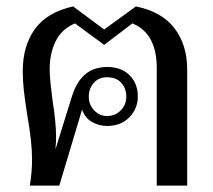

<svg xmlns="http://www.w3.org/2000/svg" viewBox="-20 -579 666 599"><path d="M80 -82Q80 -136 65 -220Q58 -265 54.5 -295.5Q51 -326 51 -357Q51 -436 89 -488.5Q127 -541 208 -559L305 -487L404 -559Q486 -542 525 -490Q564 -438 564 -363V0H469V-367Q469 -475 393 -506L305 -439L214 -506Q173 -489 154 -451Q135 -413 135 -363Q135 -338 139 -306.5Q143 -275 144 -265Q155 -197 155 -150Q155 -137 153 -113L204 -277Q232 -370 314 -370Q359 -370 384.5 -344Q410 -318 410 -278Q410 -240 383.5 -213Q357 -186 314 -186Q289 -186 267 -198.5Q245 -211 236 -237L165 0H73Q80 -41 80 -82ZM374 -277Q374 -303 358.5 -320.5Q343 -338 314 -338Q288 -338 272.5 -320.5Q257 -303 257 -277Q257 -252 274 -234.5Q291 -217 314 -217Q339 -217 356.5 -234.5Q374 -252 374 -277Z"/></svg>

Font: TavirajRegular
Style: Regular
Weight: 400
Designer: Katatrad Team
Foundry: CadsonDemak
Version: Version 1.000